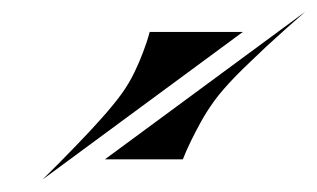

<svg xmlns="http://www.w3.org/2000/svg" viewBox="-20 -834 529 320"><path d="M154.8 -568.4 488.8 -814.5Q454.6 -784.7 424.8 -757.3Q407.2 -740.7 395.8 -729.7Q384.3 -718.8 373 -707.3Q361.8 -695.8 352.3 -684.8Q342.8 -673.8 336.9 -665.5Q324.2 -647.9 314.7 -630.6Q305.2 -613.3 298.3 -599.1Q290.5 -583 284.7 -568.4ZM384.8 -780.8 50.8 -534.7Q79.1 -562.5 104.5 -588.9Q119.6 -604.5 129.6 -615.2Q139.6 -626 149.4 -637Q159.2 -647.9 168 -658.7Q176.8 -669.4 183.1 -678.2Q195.3 -695.3 204.1 -713.6Q212.9 -731.9 218.3 -746.6Q225.1 -764.2 229.5 -780.8Z"/></svg>

Font: Facon
Style: Bold Italic
Weight: 700
Italic angle: -12°
Designer: Google
Version: Version 2.001150; 2014